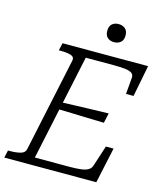

<svg xmlns="http://www.w3.org/2000/svg" viewBox="-148 -992 919 1086"><g transform="rotate(15 311.0 -448.5)"><path d="M565 -209 520 0H-19L-9 -44H2Q38 -44 64 -51Q90 -58 94 -80L211 -630Q215 -652 192.5 -659Q170 -666 133 -666H122L132 -710H633L597 -526H553L561 -621Q563 -639 551.5 -648.5Q540 -658 514 -661.5Q488 -665 446 -665H280L148 -45H347Q390 -45 417.5 -48.5Q445 -52 460.5 -61.5Q476 -71 481 -89L520 -209ZM200 -385Q248 -387 295.5 -388.5Q343 -390 391 -391.5Q439 -393 487 -394L474 -336Q427 -337 380 -338.5Q333 -340 286 -341.5Q239 -343 191 -344ZM411 -791Q434 -791 449.5 -804Q465 -817 465 -844Q465 -871 449.5 -884Q434 -897 411 -897Q388 -897 373 -884Q358 -871 358 -844Q358 -817 373 -804Q388 -791 411 -791Z"/></g></svg>

Font: Roboto Serif 20pt ExtraLight
Style: Italic
Weight: 250
Italic angle: -10°
Version: Version 1.007